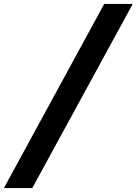

<svg xmlns="http://www.w3.org/2000/svg" viewBox="-128 -862 699 982"><path d="M-108 100 405 -842H551L37 100Z"/></svg>

Font: Montserrat Thin
Style: Bold Italic
Weight: 700
Italic angle: -11.3°
Version: Version 9.000